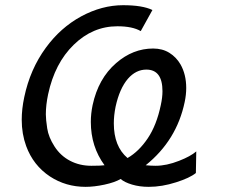

<svg xmlns="http://www.w3.org/2000/svg" viewBox="-20 -706 868 738"><path d="M470.2 -98.6Q514.2 -124 548.1 -174.6Q582 -225.1 598.1 -302.2Q604.5 -331.5 604.5 -355.5Q604.5 -438.5 542.5 -438.5Q502.4 -438.5 471.7 -403.3Q439.5 -365.7 424.3 -295.9Q417.5 -262.2 417.5 -231.9Q417.5 -143.1 470.2 -98.6ZM551.8 12.2Q516.6 12.2 487.3 3.4Q458 -5.4 443.8 -18.1Q421.4 -4.9 381.6 3.7Q341.8 12.2 309.1 12.2Q232.9 12.2 171.9 -27.8Q107.9 -70.3 80.6 -144.5Q63.5 -191.4 63.5 -245.6Q63.5 -287.1 73.2 -332.5Q95.7 -439.9 156.2 -522.5Q212.9 -600.1 292.2 -643.1Q371.6 -686 453.1 -686Q527.8 -686 565.9 -667.5L521 -586.4Q489.3 -605 431.2 -605Q336.4 -605 263.4 -533.9Q190.4 -462.9 165 -343.8Q156.2 -302.2 156.2 -266.6Q156.2 -247.1 161.4 -212.9Q166.5 -178.7 189.7 -142.8Q212.9 -106.9 249.5 -87.9Q286.1 -68.8 331.1 -68.8Q367.2 -68.8 381.8 -70.8Q329.1 -142.6 329.1 -237.3Q329.1 -269 335.9 -301.8Q357.9 -404.3 426.3 -463.4Q490.7 -519.5 568.8 -519.5Q604.5 -519.5 631.1 -502.9Q657.7 -486.3 673.8 -458.5Q695.8 -419.9 695.8 -367.7Q695.8 -341.8 689.9 -314Q659.2 -166.5 540 -70.8Q560.1 -68.8 578.1 -68.8Q620.1 -68.8 668.5 -87.9Q712.4 -105 734.4 -124L732.9 -41Q709.5 -22 657.2 -5.4Q602.5 12.2 551.8 12.2Z"/></svg>

Font: Cadman
Style: Italic
Weight: 400
Italic angle: -12°
Designer: Paul James MIller
Foundry: High-Logic / Made with FontCreator
Version: Version 2.114;March 28, 2021;FontCreator 13.0.0.2683 64-bit